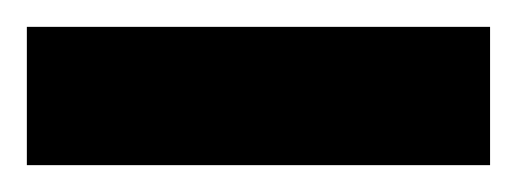

<svg xmlns="http://www.w3.org/2000/svg" viewBox="-20 -708 385 143"><path d="M0 -585V-688H345V-585Z"/></svg>

Font: Saira ExtraBold
Style: Regular
Weight: 800
Designer: Hector Gatti with collaboration of the Omnibus-Type team
Foundry: Omnibus-Type
Version: Version 1.100; ttfautohint (v1.8.3)